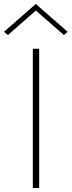

<svg xmlns="http://www.w3.org/2000/svg" viewBox="-81 -945 360 965"><path d="M84 -700V0H116V-700ZM99 -892 240 -769 259 -785 99 -925 -61 -785 -41 -769Z"/></svg>

Font: Jost ExtraLight
Style: Regular
Weight: 250
Version: Version 3.710